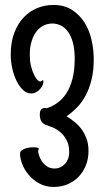

<svg xmlns="http://www.w3.org/2000/svg" viewBox="-20 -720 427 768"><path d="M22.9 -501Q22.9 -552.2 37.6 -589.8Q52.2 -627.4 76.4 -652.1Q100.6 -676.8 130.9 -688.5Q161.1 -700.2 192.9 -700.2Q236.8 -700.2 267.6 -680.7Q298.3 -661.1 317.9 -630.1Q337.4 -599.1 346.2 -560.3Q355 -521.5 355 -482.9Q355 -436.5 345.9 -400.4Q336.9 -364.3 322 -336.9Q307.1 -309.6 287.4 -289.6Q267.6 -269.5 246.1 -254.9Q259.8 -246.6 275.4 -234.6Q291 -222.7 304 -206.1Q316.9 -189.5 325.4 -167.2Q334 -145 334 -116.2Q334 -85 323.5 -58.6Q313 -32.2 294.4 -12.9Q275.9 6.3 250.2 17.1Q224.6 27.8 194.8 27.8Q163.1 27.8 137.9 14.2Q112.8 0.5 95.5 -19.8Q78.1 -40 69.1 -63.2Q60.1 -86.4 60.1 -106Q60.1 -112.3 65.2 -116.9Q70.3 -121.6 78.1 -124.8Q85.9 -127.9 95.2 -129.4Q104.5 -130.9 112.8 -130.9Q134.8 -130.9 134.8 -125Q134.8 -122.1 133.8 -120.4Q132.8 -118.7 132.8 -113.8Q132.8 -110.8 135.7 -99.9Q138.7 -88.9 146.2 -76.9Q153.8 -64.9 166.7 -55.4Q179.7 -45.9 199.2 -45.9Q210 -45.9 220.5 -50.5Q231 -55.2 239 -63.5Q247.1 -71.8 252 -84Q256.8 -96.2 256.8 -111.8Q256.8 -140.1 246.3 -159.7Q235.8 -179.2 221.2 -191.4Q206.5 -203.6 191.4 -210Q176.3 -216.3 167 -219.2Q154.8 -222.2 147 -232.4Q139.2 -242.7 139.2 -263.2Q139.2 -266.6 139.9 -271Q140.6 -275.4 142.8 -279.3Q145 -283.2 148.9 -285.6Q152.8 -288.1 159.2 -288.1Q160.6 -288.1 162.6 -287.6Q164.6 -287.1 167 -287.1Q189.9 -294.4 210.2 -309.1Q230.5 -323.7 245.8 -347.4Q261.2 -371.1 270 -405.3Q278.8 -439.5 278.8 -485.8Q278.8 -522.5 271.7 -549.1Q264.6 -575.7 252.2 -592.8Q239.7 -609.9 223.4 -617.9Q207 -626 189 -626Q171.9 -626 155.5 -618.4Q139.2 -610.8 126.7 -595.2Q114.3 -579.6 106.7 -555.9Q99.1 -532.2 99.1 -500Q99.1 -477.5 103.5 -458.3Q107.9 -439 114.5 -424.6Q121.1 -410.2 128.2 -402.1Q135.3 -394 141.1 -394Q145 -394 146.7 -396.5Q148.4 -398.9 150.9 -398.9Q153.8 -398.9 153.8 -393.1Q153.8 -386.7 150.1 -378.7Q146.5 -370.6 139.9 -363.3Q133.3 -356 124.3 -351.1Q115.2 -346.2 105 -346.2Q86.4 -346.2 71.5 -360.6Q56.6 -375 45.7 -397.7Q34.7 -420.4 28.8 -447.8Q22.9 -475.1 22.9 -501Z"/></svg>

Font: Grand Hotel
Style: Regular
Weight: 400
Designer: Brian J. Bonislawsky & Jim Lyles for Astigmatic (AOETI)
Foundry: Astigmatic (AOETI)
Version: Version 001.000